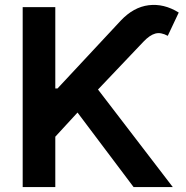

<svg xmlns="http://www.w3.org/2000/svg" viewBox="-20 -756 750 776"><path d="M71.7 0V-727.3H203.5V-398.4H212.4L468 -672.6Q519.5 -727.3 581 -734.9Q642.4 -742.5 702.4 -705.3L658 -611.2Q630.3 -626.4 607.8 -620.4Q585.2 -614.3 559.7 -587.4L376.1 -394.2L678.3 0H519.9L293.3 -301.1L203.5 -203.5V0Z"/></svg>

Font: Inter UI Semi Bold
Style: Regular
Weight: 600
Designer: Rasmus Andersson
Foundry: rsms
Version: 3.2;8d6f07862